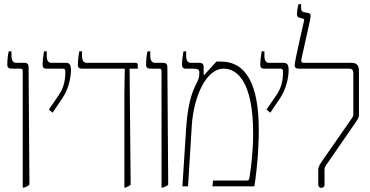

<svg xmlns="http://www.w3.org/2000/svg" viewBox="-20 -893 1772 920"><path d="M89 6H95C107 2 115 -2 121 -8L117 -571C117 -584 112 -592 97 -592H58C43 -592 35 -603 35 -627V-647H22C18 -635 15 -606 15 -582C15 -570 22 -564 36 -564H77C87 -564 89 -560 89 -550Z M232 -353 280 -424C305 -461 320 -516 320 -556C320 -586 312 -592 294 -592H226C211 -592 204 -603 204 -627V-647H191C187 -625 184 -597 184 -585C184 -571 188 -564 203 -564H280C292 -564 293 -559 293 -546C293 -508 285 -471 262 -438L214 -368Z M576 6H581C591 2 600 -2 606 -8L601 -564H640V-583C640 -589 636 -592 630 -592H395C380 -592 373 -603 373 -627V-647H360C358 -635 353 -606 353 -582C353 -570 359 -564 372 -564H578V-563C578 -530 576 -502 576 -444Z M754 6H760C772 2 780 -2 786 -8L782 -571C782 -584 777 -592 762 -592H723C708 -592 700 -603 700 -627V-647H687C683 -635 680 -606 680 -582C680 -570 687 -564 701 -564H742C752 -564 754 -560 754 -550Z M854 0H881L899 -291C907 -422 964 -564 1052 -564C1120 -564 1193 -495 1193 -253C1193 -170 1183 -89 1176 -47C1173 -30 1173 -28 1161 -28H1001L998 0H1199C1217 -118 1220 -220 1220 -269C1220 -483 1163 -598 1038 -598H1017L958 -533L956 -534V-571C956 -584 951 -592 937 -592H894C879 -592 872 -603 872 -627V-647H859C855 -625 852 -597 852 -585C852 -571 856 -564 871 -564H906C927 -564 935 -559 935 -547C935 -527 934 -519 925 -501C912 -475 881 -420 872 -280Z M1275 -353 1323 -424C1348 -461 1363 -516 1363 -556C1363 -586 1355 -592 1337 -592H1269C1254 -592 1247 -603 1247 -627V-647H1234C1230 -625 1227 -597 1227 -585C1227 -571 1231 -564 1246 -564H1323C1335 -564 1336 -559 1336 -546C1336 -508 1328 -471 1305 -438L1257 -368Z M1520 7C1530 7 1535 1 1535 -7V-80C1535 -93 1540 -98 1549 -111L1681 -302C1691 -317 1700 -329 1700 -341V-551C1700 -569 1697 -592 1665 -592H1437C1423 -592 1422 -598 1425 -613L1466 -798C1471 -822 1468 -829 1456 -831L1439 -834C1421 -837 1423 -850 1423 -862V-873H1410C1408 -865 1403 -841 1403 -826C1403 -813 1407 -810 1418 -807L1431 -804C1438 -802 1438 -799 1437 -794C1432 -770 1392 -602 1392 -580C1392 -566 1403 -564 1412 -564H1654C1666 -564 1673 -557 1673 -545V-345C1673 -336 1670 -332 1663 -322L1528 -128C1515 -109 1505 -95 1505 -80V-7C1505 1 1511 7 1520 7Z"/></svg>

Font: Noto Serif Hebrew ExtraCondensed Thin
Style: Regular
Weight: 100
Width: 2
Designer: Monotype Design Team
Foundry: Monotype Imaging Inc.
Version: Version 2.004